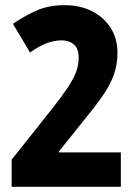

<svg xmlns="http://www.w3.org/2000/svg" viewBox="-20 -815 522 742"><path d="M447 -93H25V-198L184 -398Q220 -444 242 -477Q264 -510 274 -537Q284 -564 284 -591Q284 -628 265.5 -643.5Q247 -659 219 -659Q188 -659 158 -647Q128 -635 96 -612L30 -723Q72 -752 119.5 -773.5Q167 -795 230 -795Q289 -795 335 -772Q381 -749 407.5 -707.5Q434 -666 434 -610Q434 -565 419.5 -525Q405 -485 374.5 -441.5Q344 -398 296 -340L208 -230V-226H447Z"/></svg>

Font: Noto Sans Kannada UI ExtraCondensed ExtraBold
Style: Regular
Weight: 800
Width: 2
Designer: Jelle Bosma - Monotype Design Team
Foundry: Monotype Imaging Inc.
Version: Version 2.005; ttfautohint (v1.8.4.7-5d5b)